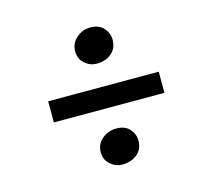

<svg xmlns="http://www.w3.org/2000/svg" viewBox="-85 -698 839 759"><g transform="rotate(-15 334.5 -318.0)"><path d="M332.5 -451.5Q305 -451.5 283.5 -470.5Q262 -489.5 262 -520.5Q262 -553 287 -574.8Q312 -596.5 344.5 -596.5Q379.5 -596.5 398.2 -575.2Q417 -554 417 -527Q417 -491.5 392.8 -471.5Q368.5 -451.5 332.5 -451.5ZM560.5 -357.5V-271H108V-357.5ZM256.5 -108.5Q256.5 -142 281.5 -163Q306.5 -184 340 -184Q375 -184 393.8 -163.2Q412.5 -142.5 412.5 -116Q412.5 -80 387.8 -60Q363 -40 327 -40Q300.5 -40 278.5 -58.8Q256.5 -77.5 256.5 -108.5Z"/></g></svg>

Font: Merriweather 36pt
Style: Bold
Weight: 700
Designer: Eben Sorkin
Foundry: Eben Sorkin
Version: Version 2.100